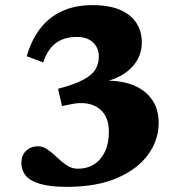

<svg xmlns="http://www.w3.org/2000/svg" viewBox="-20 -711 711 746"><path d="M221 -299 205.5 -366Q270 -383 304.2 -401.5Q338.5 -420 351.2 -442Q364 -464 364 -491Q364 -525 341.5 -546.2Q319 -567.5 278 -567.5Q229.5 -567.5 197.2 -543.8Q165 -520 148 -468.5L84 -492.5Q101 -553 134.2 -597.5Q167.5 -642 218.5 -666.5Q269.5 -691 339.5 -691Q405.5 -691 447.8 -672.2Q490 -653.5 510.5 -620.8Q531 -588 531 -546.5Q531 -499.5 504.2 -464Q477.5 -428.5 433 -408.8Q388.5 -389 335 -387L350.5 -395Q426 -403 481 -386Q536 -369 566.2 -330Q596.5 -291 596.5 -234Q596.5 -167.5 556 -111Q515.5 -54.5 436 -19.8Q356.5 15 239.5 15Q173.5 15 134.8 3.2Q96 -8.5 79.5 -29.2Q63 -50 63 -77Q63 -106.5 80.8 -124.5Q98.5 -142.5 128 -142.5Q145 -142.5 159.5 -133.5Q174 -124.5 187.8 -112Q201.5 -99.5 216 -86.5Q230.5 -73.5 246.8 -64.5Q263 -55.5 283 -55.5Q318.5 -55.5 345.2 -72.2Q372 -89 387.5 -121.2Q403 -153.5 403 -199Q403 -242.5 384 -269.5Q365 -296.5 330.2 -306Q295.5 -315.5 248 -304.5Z"/></svg>

Font: Newsreader 16pt 16pt ExtraBold
Style: Regular
Weight: 800
Version: Version 1.003